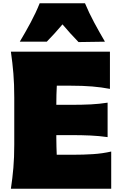

<svg xmlns="http://www.w3.org/2000/svg" viewBox="-20 -1150 748 1170"><path d="M46.4 0Q56.2 -65.4 61.5 -127.7Q66.9 -189.9 66.9 -269.5V-555.2Q66.9 -638.2 61.5 -702.6Q56.2 -767.1 46.4 -835H649.9V-608.4Q599.6 -618.2 542.2 -623Q484.9 -627.9 407.2 -627.9H326.2Q323.2 -574.7 323.2 -512.7V-511.2H408.2Q481.4 -511.2 533.9 -513.9Q586.4 -516.6 635.7 -524.4V-314.5Q584 -321.8 531.5 -324.2Q479 -326.7 408.2 -326.7H323.2V-311.5Q323.2 -283.2 324 -257.3Q324.7 -231.4 325.7 -207H424.3Q488.8 -207 546.6 -210.7Q604.5 -214.4 657.7 -226.6V0ZM458.5 -893.6Q432.6 -919.9 408.4 -947Q384.3 -974.1 360.8 -1001.5Q337.9 -974.6 314.2 -948.2Q290.5 -921.9 265.1 -896H100.6Q135.3 -954.1 167 -1013.2Q198.7 -1072.3 221.7 -1129.9H498Q522 -1072.3 553.7 -1013.2Q585.4 -954.1 619.6 -896Z"/></svg>

Font: Pinar DS1 Black
Style: Regular
Weight: 900
Designer: Amin Abedi
Version: Version 3.000